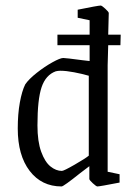

<svg xmlns="http://www.w3.org/2000/svg" viewBox="-20 -663 486 692"><path d="M368 -428V-44L411 -35V-5Q339 9 331 9Q327 9 314.5 -2.5Q302 -14 302 -18V-64L269 -39Q209 9 202 9Q130 9 87 -47Q44 -103 44 -200Q44 -252 51.5 -293.5Q59 -335 71 -359Q84 -378 112.5 -400.5Q141 -423 169 -438.5Q197 -454 208 -454Q217 -454 277 -446L303 -443V-500H187V-538H303V-590L260 -599V-628Q334 -643 343 -643Q347 -643 359.5 -631.5Q372 -620 372 -616L370 -538H415L414 -500H370ZM300 -390Q276 -397 247 -402.5Q218 -408 198 -408Q189 -408 181 -406Q145 -393 130 -349Q115 -305 115 -211Q115 -153 128.5 -116Q142 -79 162 -63Q182 -47 203 -47Q210 -47 249 -69.5Q288 -92 300 -102Z"/></svg>

Font: Grenze Light
Style: Regular
Weight: 300
Designer: Renata Polastri
Foundry: Omnibus-Type
Version: Version 1.002; ttfautohint (v1.8)